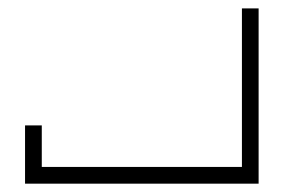

<svg xmlns="http://www.w3.org/2000/svg" viewBox="-20 -440 681 460"><path d="M599.6 -419.9Q599.6 -315.4 599.6 0Q460 0 40 0Q40 -35.2 40 -139.6Q49.8 -139.6 80.1 -139.6Q80.1 -115.2 80.1 -87.9Q80.1 -59.6 80.1 -40Q240.2 -40 559.6 -40Q559.6 -134.8 559.6 -419.9Q570.3 -419.9 580.1 -419.9Q589.8 -419.9 599.6 -419.9Z"/></svg>

Font: Cataluna 
Style: Lite
Weight: 400
Version: Version 1.0